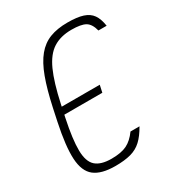

<svg xmlns="http://www.w3.org/2000/svg" viewBox="-194 -936 988 1072"><g transform="rotate(-30 300.0 -400.0)"><path d="M236 14Q146 14 101.5 -21Q57 -56 52.5 -138Q48 -220 78 -362L95 -442Q118 -549 144.5 -620.5Q171 -692 206 -734.5Q241 -777 289 -795.5Q337 -814 403 -814Q465 -814 502 -802Q539 -790 558 -763Q577 -736 584 -689H531Q519 -736 491.5 -752Q464 -768 402 -768Q332 -768 284 -737.5Q236 -707 203.5 -635Q171 -563 144 -438L127 -358Q101 -234 102 -162.5Q103 -91 136 -61.5Q169 -32 237 -32Q300 -32 336.5 -50Q373 -68 404 -111H462Q435 -63 405.5 -35.5Q376 -8 335.5 3Q295 14 236 14ZM376 -377H106L116 -423H386Z"/></g></svg>

Font: Victor Mono Thin
Style: Italic
Weight: 100
Italic angle: -12°
Monospace: yes
Designer: Rune Bjørnerås
Version: Version 1.561;gftools[0.9.30]